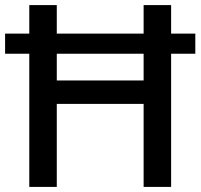

<svg xmlns="http://www.w3.org/2000/svg" viewBox="-20 -734 788 754"><path d="M95 0V-523H0V-602H95V-714H203V-602H544V-714H652V-602H747V-523H652V0H544V-326H203V0ZM203 -418H544V-523H203Z"/></svg>

Font: Noto Sans Sinhala UI Medium
Style: Regular
Weight: 500
Designer: Jelle Bosma - Monotype Design Team
Foundry: Monotype Imaging Inc.
Version: Version 2.006; ttfautohint (v1.8.4.7-5d5b)